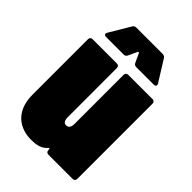

<svg xmlns="http://www.w3.org/2000/svg" viewBox="-211 -788 884 884"><g transform="rotate(45 231.0 -346.0)"><path d="M231 -625 251 -582C254 -575 260 -571 268 -571H382C390 -571 395 -575 395 -580C395 -583 394 -586 392 -589L329 -690C325 -697 319 -700 311 -700H140C132 -700 126 -697 122 -690L62 -589C60 -586 59 -583 59 -580C59 -574 64 -571 72 -571H186C194 -571 200 -575 203 -582L223 -625C225 -629 229 -629 231 -625ZM252 -505V-185C252 -164 244 -153 229 -153C215 -153 208 -164 208 -185V-505C208 -514 202 -520 193 -520H35C26 -520 20 -514 20 -505V-144C20 -31 92 8 162 8C193 8 223 4 245 -22C249 -26 252 -24 252 -19V-15C252 -6 258 0 267 0H425C434 0 440 -6 440 -15V-505C440 -514 434 -520 425 -520H267C258 -520 252 -514 252 -505Z"/></g></svg>

Font: Barlow Condensed Black
Style: Regular
Weight: 900
Width: 3
Designer: Jeremy Tribby
Foundry: Tribby Type
Version: Version 1.422;hotconv 1.0.109;makeotfexe 2.5.65596